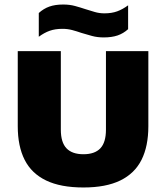

<svg xmlns="http://www.w3.org/2000/svg" viewBox="-20 -821 734 849"><path d="M349 8Q248 8 183.8 -23Q119.5 -54 89 -114.2Q58.5 -174.5 58.5 -263V-595H249V-247.5Q249 -191.5 274 -165.2Q299 -139 349 -139Q399 -139 423.8 -165.2Q448.5 -191.5 448.5 -247.5V-595H636V-263Q636 -174.5 605.8 -114.2Q575.5 -54 512 -23Q448.5 8 349 8ZM438.5 -655.5Q410.5 -655.5 386.8 -662Q363 -668.5 340 -675.5Q320 -682.5 299.5 -688Q279 -693.5 256.5 -693.5Q224 -693.5 200 -685Q176 -676.5 151.5 -658.5V-763.5Q173 -783 198.5 -792Q224 -801 259.5 -801Q288 -801 311.8 -794.5Q335.5 -788 358 -780.5Q378.5 -774 399 -768Q419.5 -762 441.5 -762Q474 -762 498 -770.8Q522 -779.5 546.5 -797.5V-692Q525.5 -673 499.8 -664.2Q474 -655.5 438.5 -655.5Z"/></svg>

Font: Encode Sans SC Condensed Thin ExtraBold
Style: Regular
Weight: 800
Version: Version 3.002